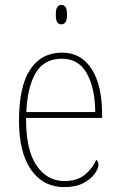

<svg xmlns="http://www.w3.org/2000/svg" viewBox="-20 -758 489 788"><path d="M244 10Q158 10 108 -60.5Q58 -131 58 -262Q58 -404 104 -473Q150 -542 235 -542Q313 -542 356 -475Q399 -408 399 -290V-274H87Q86 -144 129.5 -79.5Q173 -15 244 -15Q297 -15 328.5 -41Q360 -67 375 -102Q379 -99 381.5 -94.5Q384 -90 384 -82Q384 -66 368 -44Q352 -22 321 -6Q290 10 244 10ZM371 -298Q370 -396 336.5 -456.5Q303 -517 234 -517Q160 -517 126 -457.5Q92 -398 88 -298ZM232 -658Q222 -658 215.5 -666Q209 -674 209 -698Q209 -721 215.5 -729.5Q222 -738 232 -738Q242 -738 248.5 -729.5Q255 -721 255 -698Q255 -674 248.5 -666Q242 -658 232 -658Z"/></svg>

Font: Noto Serif Khmer SemiCondensed Thin
Style: Regular
Weight: 250
Width: 4
Designer: Danh Hong and the Monotype Design Team
Foundry: Monotype Imaging Inc.
Version: Version 2.004